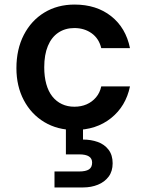

<svg xmlns="http://www.w3.org/2000/svg" viewBox="-20 -558 642 842"><path d="M307 12Q232 12 174.5 -22.5Q117 -57 84.5 -118.5Q52 -180 52 -259Q52 -342 84.5 -405Q117 -468 174.5 -503Q232 -538 307 -538Q403 -538 467.5 -487Q532 -436 550 -347H424Q414 -389 382 -412Q350 -435 306 -435Q266 -435 236 -415Q206 -395 190 -356.5Q174 -318 174 -263Q174 -222 183 -189.5Q192 -157 209.5 -135Q227 -113 251.5 -101.5Q276 -90 306 -90Q336 -90 360 -100.5Q384 -111 401 -131Q418 -151 424 -179H550Q532 -92 467 -40Q402 12 307 12ZM219 264V194H327Q356 194 370 185Q384 176 384 155Q384 137 370 128Q356 119 327 119H269V-5H344V54Q379 54 408.5 64.5Q438 75 456 98.5Q474 122 474 158Q474 193 456.5 216.5Q439 240 409.5 252Q380 264 345 264Z"/></svg>

Font: DM Sans 9pt
Style: Semibold
Weight: 600
Designer: Colophon Foundry, Jonny Pinhorn
Foundry: Colophon Foundry
Version: Version 4.004;gftools[0.9.30]